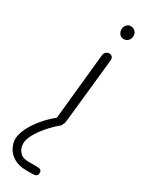

<svg xmlns="http://www.w3.org/2000/svg" viewBox="-370 -803 934 1203"><g transform="rotate(30 97.0 -202.0)"><path d="M97.5 0Q83.5 0 75.8 -8Q68 -16 70 -34.5L118 -506.5Q120 -524.5 130.5 -533Q141 -541.5 155 -541.5Q166.5 -541.5 175 -532.5Q183.5 -523.5 181 -502.5L131.5 -36Q129.5 -18 119.2 -9Q109 0 97.5 0ZM185 -664Q166.5 -664 154.8 -677.5Q143 -691 143 -711Q143 -729 154.5 -743Q166 -757 185 -757Q203.5 -757 216.5 -744.2Q229.5 -731.5 229.5 -711Q229.5 -691.5 216.8 -677.8Q204 -664 185 -664ZM67.5 353Q13.5 353 -21.5 331.8Q-56.5 310.5 -73.2 279.2Q-90 248 -90 218Q-90 183 -69.5 140Q-49 97 -13 53Q23 9 69.5 -28.5Q79.5 -37 84 -39Q88.5 -41 93.5 -41Q106.5 -41 114.8 -34Q123 -27 123 -15.5Q123 -5.5 115 1Q73.5 36 40 75Q6.5 114 -13 150.8Q-32.5 187.5 -32.5 216Q-32.5 250 -11.5 274.8Q9.5 299.5 52.5 299.5H110.5Q132.5 299.5 141 305Q149.5 310.5 149.5 325Q149.5 340 140.5 346.5Q131.5 353 110.5 353Z"/></g></svg>

Font: Edu SA Hand
Style: Regular
Weight: 400
Designer: Tina and Corey Anderson, Eben Sorkin, Mirko Velimirovic
Foundry: Google for Education
Version: Version 2.000